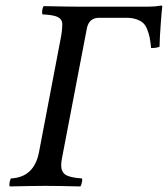

<svg xmlns="http://www.w3.org/2000/svg" viewBox="-20 -669 604 691"><path d="M15.1 2Q12.7 -2.4 14.6 -13.2Q16.6 -23.9 20 -26.9Q102.5 -31.2 120.1 -120.1L196.8 -522Q204.1 -556.6 204.1 -582Q204.1 -599.6 187.7 -607.7Q171.4 -615.7 132.8 -617.2Q130.4 -625 132.6 -635Q134.8 -645 137.2 -647Q227.1 -645 264.2 -645H514.2Q537.1 -645 560.1 -648.9Q564 -648.9 564 -645Q562.5 -637.7 558.6 -584.7Q554.7 -531.7 554.2 -501Q544.4 -496.1 523.9 -496.1Q521.5 -519.5 518.6 -534.2Q515.6 -548.8 509.5 -564Q503.4 -579.1 494.4 -586.9Q485.4 -594.7 470.2 -599.9Q455.1 -605 434.1 -605H336.9Q301.3 -605 293 -568.8L207 -120.1Q200.2 -88.4 200.2 -74.2Q200.2 -50.3 216.1 -40Q231.9 -29.8 273.9 -26.9Q277.3 -25.9 274.9 -13.7Q272.5 -1.5 269 2Q189 0 150.9 0H138.2Q101.1 0 15.1 2Z"/></svg>

Font: Common Serif News
Style: Italic
Weight: 450
Italic angle: -12°
Designer: Philipp H. Poll, Khaled Hosny
Foundry: Stefan Peev, Context Ltd.
Version: Version 1.026